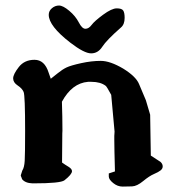

<svg xmlns="http://www.w3.org/2000/svg" viewBox="-20 -651 638 698"><path d="M419.4 -550.8Q367.2 -504.9 351.8 -481Q336.4 -457 311.3 -457Q286.1 -457 235.4 -496.1Q157.2 -556.6 157.2 -597.2Q157.2 -611.3 168.7 -621.1Q180.2 -630.9 194.6 -630.9Q209 -630.9 231.7 -611.8Q254.4 -592.8 266.4 -569.6Q278.3 -546.4 290.5 -546.4Q302.7 -546.4 313 -560.3Q323.2 -574.2 354.7 -597.4Q386.2 -620.6 404.3 -620.6Q422.4 -620.6 427.7 -613Q433.1 -605.5 433.1 -585.9Q433.1 -562 419.4 -550.8ZM299.8 -353.5Q241.7 -348.6 205.1 -281.2Q207 -226.1 207 -175.8Q206.5 -170.9 206.5 -166Q206.5 -111.3 205.6 -60.1Q215.8 -52.7 228.8 -44.9Q241.7 -37.1 241.7 -28.8Q241.7 -17.1 214.4 4.4Q200.2 15.6 101.1 15.6H98.1Q70.8 14.6 59.6 -0.5V-2L55.7 -11.7V-14.2L61 -30.8Q68.4 -42 69.8 -66.4Q71.3 -90.8 71.3 -174.3Q71.3 -303.7 65.9 -316.7Q60.5 -329.6 44.2 -340.3Q27.8 -351.1 27.8 -366Q27.8 -380.9 48.3 -407.2Q68.8 -433.6 105.5 -433.6Q142.1 -433.6 156.7 -387.2Q161.1 -373.5 164.6 -364.7Q172.4 -370.6 189.5 -384.5Q206.5 -398.4 221.9 -405.8Q237.3 -413.1 274.9 -421.4Q312.5 -429.7 346.4 -429.7Q380.4 -429.7 428.2 -401.4Q474.1 -373 485.4 -345.7Q496.6 -318.4 510.3 -286.6L525.9 -233.9L528.3 -85.4L563.5 -62.5Q571.3 -55.2 571.5 -46.6Q571.8 -38.1 564 -31.7Q556.2 -25.4 539.6 -18.3Q522.9 -11.2 500.5 7.3Q478 25.9 460.2 26.6Q442.4 27.3 425.8 27.3Q407.2 27.3 391.4 14.4Q375.5 1.5 375.5 -9.3V-20.5L397.9 -27.8Q395.5 -112.8 395.5 -144Q395.5 -151.9 395.5 -156.7Q396.5 -168.5 396.5 -172.4Q390.1 -239.3 384.3 -306.2Q367.7 -336.9 364.3 -338.9Q345.2 -353.5 312.5 -353.5Z"/></svg>

Font: Drukaatie burti
Style: Bold
Weight: 700
Version: Version 0.14